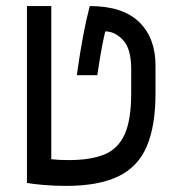

<svg xmlns="http://www.w3.org/2000/svg" viewBox="-20 -606 626 636"><path d="M198.2 9.8Q159.7 9.8 123.5 6.6Q87.4 3.4 69.3 0V-585.9H149.9V-78.6Q162.1 -77.1 176.5 -76.4Q190.9 -75.7 208 -75.7Q279.3 -75.7 325 -94Q370.6 -112.3 392.6 -160.2Q414.6 -208 414.6 -297.4V-376Q414.6 -444.8 387.5 -473.4Q360.4 -502 328.6 -502Q324.2 -483.9 318.1 -452.6Q312 -421.4 302.2 -356.9H234.4Q245.1 -433.1 255.4 -487.3Q265.6 -541.5 277.3 -585.9Q386.7 -585.9 440.9 -533Q495.1 -480 495.1 -389.6V-296.9Q495.1 -188 465.8 -120.4Q436.5 -52.7 371.3 -21.5Q306.2 9.8 198.2 9.8Z"/></svg>

Font: Cascadia Code NF SemiLight
Style: Regular
Weight: 350
Monospace: yes
Designer: Aaron Bell
Foundry: Saja Typeworks
Version: Version 2404.023; ttfautohint (v1.8.4)